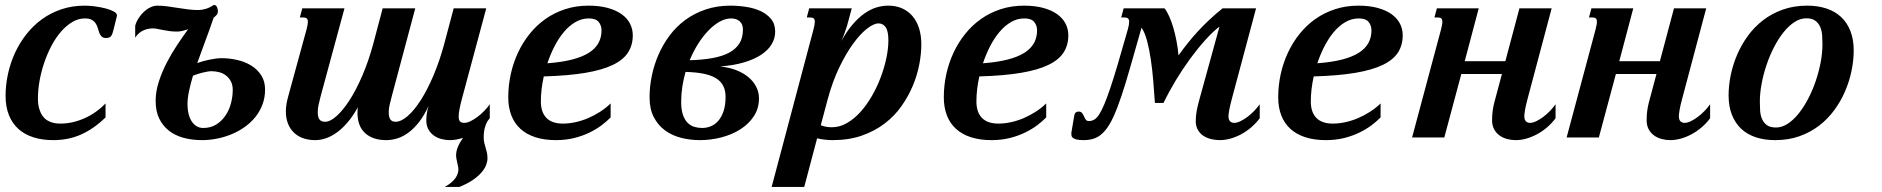

<svg xmlns="http://www.w3.org/2000/svg" viewBox="-20 -552 7557 771"><path d="M320.8 -478Q294.4 -478 270.3 -463.6Q246.1 -449.2 225.1 -425Q204.1 -400.9 187 -368.7Q169.9 -336.4 157.7 -300.5Q145.5 -264.6 138.9 -227.8Q132.3 -190.9 132.3 -156.7Q132.3 -132.3 137.5 -115.2Q142.6 -98.1 150.6 -86.9Q158.7 -75.7 168.9 -69.3Q179.2 -63 189.2 -60.1Q199.2 -57.1 208 -56.4Q216.8 -55.7 222.7 -55.7Q248 -55.7 272.9 -61.5Q297.9 -67.4 321 -77.9Q344.2 -88.4 365.2 -103.3Q386.2 -118.2 403.8 -136.7V-80.6Q357.9 -35.6 306.9 -12.5Q255.9 10.7 193.8 10.7Q149.9 10.7 114.5 -0.5Q79.1 -11.7 54.2 -33.9Q29.3 -56.2 15.9 -89.6Q2.4 -123 2.4 -167Q2.4 -211.4 12.2 -255.9Q22 -300.3 40.5 -340.3Q59.1 -380.4 86.4 -415Q113.8 -449.7 148.9 -475.1Q184.1 -500.5 227.1 -514.9Q270 -529.3 319.8 -529.3Q338.4 -529.3 361.1 -526.4Q383.8 -523.4 403.6 -518.3Q423.3 -513.2 436.5 -506.1Q449.7 -499 449.7 -490.2Q449.7 -488.3 449.2 -486.8L436 -433.1Q432.1 -416 426.5 -407.7Q420.9 -399.4 405.8 -399.4Q394 -399.4 388.2 -405.3Q382.3 -411.1 378.9 -419.9Q375.5 -428.7 372.8 -438.7Q370.1 -448.7 364.5 -457.5Q358.9 -466.3 348.9 -472.2Q338.9 -478 320.8 -478Z M1044.4 -192.4Q1044.4 -159.7 1033.9 -132.1Q1023.4 -104.5 1005.4 -82Q987.3 -59.6 962.9 -42.2Q938.5 -24.9 910.4 -13.2Q882.3 -1.5 851.8 4.6Q821.3 10.7 791.5 10.7Q751.5 10.7 717.3 1.5Q683.1 -7.8 658.2 -27.3Q633.3 -46.9 619.1 -76.4Q605 -106 605 -147Q605 -184.1 617.4 -223.1Q629.9 -262.2 649.2 -299.6Q668.5 -336.9 691.4 -371.3Q714.4 -405.8 735.4 -434.6Q725.6 -431.2 718.8 -429.4Q711.9 -427.7 706.8 -426.8Q701.7 -425.8 697.3 -425.5Q692.9 -425.3 688 -425.3Q673.8 -425.3 660.2 -427.2Q646.5 -429.2 634 -431.6Q621.6 -434.1 611.6 -436Q601.6 -438 594.7 -438Q585.9 -438 576.2 -436.3Q566.4 -434.6 556.9 -430.4Q547.4 -426.3 538.8 -419.2Q530.3 -412.1 522.9 -400.9V-448.7Q527.3 -464.8 536.9 -479.5Q546.4 -494.1 558.3 -505.1Q570.3 -516.1 584.2 -522.7Q598.1 -529.3 611.8 -529.3Q630.9 -529.3 651.1 -526.6Q671.4 -523.9 692.4 -520.5Q713.4 -517.1 734.6 -514.4Q755.9 -511.7 775.9 -511.7Q790.5 -511.7 806.2 -516.4Q821.8 -521 838.4 -532.2Q846.7 -532.2 850.8 -524.7Q855 -517.1 855 -507.3Q855 -498.5 850.6 -492.9Q846.2 -487.3 837.9 -481Q822.3 -434.6 804.9 -388.7Q787.6 -342.8 772 -298.8Q782.7 -302.7 795.2 -306.2Q807.6 -309.6 820.6 -312.3Q833.5 -314.9 846.2 -316.7Q858.9 -318.4 870.1 -318.4Q900.9 -318.4 932.1 -311.3Q963.4 -304.2 988.3 -289.1Q1013.2 -273.9 1028.8 -250Q1044.4 -226.1 1044.4 -192.4ZM732.9 -133.8Q732.9 -112.3 737.3 -94.7Q741.7 -77.1 749.8 -64.7Q757.8 -52.2 769.5 -45.2Q781.2 -38.1 795.9 -38.1Q826.7 -38.1 849.1 -52.5Q871.6 -66.9 886.2 -89.1Q900.9 -111.3 907.7 -138.2Q914.6 -165 914.6 -190.4Q914.6 -210.9 907.2 -225.1Q899.9 -239.3 887.9 -248.5Q876 -257.8 860.6 -262Q845.2 -266.1 829.1 -266.1Q821.8 -266.1 812.5 -264.4Q803.2 -262.7 793.2 -260.3Q783.2 -257.8 773.2 -254.6Q763.2 -251.5 754.9 -248Q745.1 -214.8 739 -186Q732.9 -157.2 732.9 -133.8Z M1193.8 -518.6H1363.3L1267.6 -165.5Q1262.2 -145.5 1259 -129.9Q1255.9 -114.3 1255.9 -103Q1255.9 -81.5 1262.9 -72.3Q1270 -63 1285.2 -63Q1305.7 -63 1331.3 -85.7Q1356.9 -108.4 1383.8 -149.9Q1410.6 -191.4 1435.5 -249.5Q1460.4 -307.6 1479.5 -378.4L1516.6 -518.6H1647.5L1553.2 -165.5Q1547.9 -145.5 1544.4 -130.1Q1541 -114.7 1541 -103Q1541 -81.5 1547.6 -72.3Q1554.2 -63 1568.4 -63Q1590.3 -63 1616.7 -85.7Q1643.1 -108.4 1669.7 -149.9Q1696.3 -191.4 1720.9 -249.5Q1745.6 -307.6 1764.6 -378.4L1801.8 -518.6H1932.6L1835.4 -157.2Q1821.8 -106.9 1821.8 -84.5Q1821.8 -69.8 1827.4 -64.2Q1833 -58.6 1844.2 -58.6Q1855.5 -58.6 1869.1 -65.2Q1882.8 -71.8 1897 -82.3Q1911.1 -92.8 1924.1 -106.2Q1937 -119.6 1946.8 -133.3V-77.1L1938.5 -66.9Q1931.6 -55.7 1927 -39.6Q1922.4 -23.4 1922.4 0Q1922.4 12.7 1924.8 22.2Q1927.2 31.7 1929.9 40.8Q1932.6 49.8 1935.1 60.1Q1937.5 70.3 1937.5 84Q1937.5 96.2 1932.1 110.6Q1926.8 125 1913.8 140.1Q1900.9 155.3 1879.2 170.4Q1857.4 185.5 1824.7 198.7H1766.1Q1797.4 180.7 1809.1 162.8Q1820.8 145 1820.8 128.4Q1820.8 123 1819.3 116Q1817.9 108.9 1816.2 101.3Q1814.5 93.8 1813 86.2Q1811.5 78.6 1811.5 71.8Q1811.5 54.7 1819.1 36.9Q1826.7 19 1839.4 1.5Q1825.7 5.9 1812.5 8.3Q1799.3 10.7 1786.6 10.7Q1769 10.7 1752 6.1Q1734.9 1.5 1721.4 -8.3Q1708 -18.1 1700 -33.2Q1691.9 -48.3 1691.9 -68.8Q1691.9 -79.1 1693.4 -92.5Q1694.8 -106 1701.2 -126.5Q1683.6 -88.9 1663.6 -63Q1643.6 -37.1 1621.6 -20.5Q1599.6 -3.9 1576.7 3.4Q1553.7 10.7 1531.2 10.7Q1477.5 10.7 1446.5 -17.1Q1415.5 -44.9 1415.5 -99.6Q1415.5 -109.9 1417 -121.1Q1397.5 -85.9 1376 -60.8Q1354.5 -35.6 1332.3 -19.8Q1310.1 -3.9 1288.3 3.4Q1266.6 10.7 1246.1 10.7Q1218.3 10.7 1196.3 2.7Q1174.3 -5.4 1159.2 -20.5Q1144 -35.6 1136 -56.9Q1127.9 -78.1 1127.9 -104.5Q1127.9 -130.9 1136.7 -162.6L1210.9 -433.6Q1216.3 -454.1 1216.3 -463.9Q1216.3 -474.6 1211.4 -478.3Q1206.5 -481.9 1197.8 -481.9H1184.1Z M2021 -161.1Q2021 -208.5 2031 -254.2Q2041 -299.8 2060.1 -340.6Q2079.1 -381.3 2106.9 -416Q2134.8 -450.7 2170.4 -475.8Q2206.1 -501 2249.5 -515.1Q2293 -529.3 2342.8 -529.3Q2387.7 -529.3 2421.1 -520Q2454.6 -510.7 2476.8 -494.6Q2499 -478.5 2510 -456.8Q2521 -435.1 2521 -410.2Q2521 -371.1 2502.2 -341.6Q2483.4 -312 2441.2 -291.5Q2398.9 -271 2330.8 -259.5Q2262.7 -248 2163.6 -245.1Q2151.9 -192.4 2151.9 -144.5Q2151.9 -101.6 2174.1 -78.6Q2196.3 -55.7 2240.2 -55.7Q2264.6 -55.7 2290.5 -61.3Q2316.4 -66.9 2341.6 -77.6Q2366.7 -88.4 2389.9 -103.3Q2413.1 -118.2 2432.1 -136.7V-80.6Q2417.5 -65.4 2396.2 -49.3Q2375 -33.2 2347.4 -19.8Q2319.8 -6.3 2285.9 2.2Q2252 10.7 2212.4 10.7Q2165.5 10.7 2129.6 -1Q2093.8 -12.7 2069.6 -34.9Q2045.4 -57.1 2033.2 -89.1Q2021 -121.1 2021 -161.1ZM2395.5 -429.7Q2395.5 -450.2 2383.8 -464.1Q2372.1 -478 2344.2 -478Q2315.9 -478 2290.8 -463.4Q2265.6 -448.7 2244.6 -423.8Q2223.6 -398.9 2206.8 -366.2Q2189.9 -333.5 2178.2 -297.9Q2235.4 -302.2 2276.6 -312.7Q2317.9 -323.2 2344.2 -339.8Q2370.6 -356.4 2383.1 -379.2Q2395.5 -401.9 2395.5 -429.7Z M2871.6 -285.2Q2906.2 -281.7 2935.1 -270.8Q2963.9 -259.8 2984.4 -242.9Q3004.9 -226.1 3016.4 -204.1Q3027.8 -182.1 3027.8 -157.2Q3027.8 -116.7 3007.1 -85.2Q2986.3 -53.7 2952.6 -32.5Q2918.9 -11.2 2876.5 -0.2Q2834 10.7 2790.5 10.7Q2751.5 10.7 2715.1 1.5Q2678.7 -7.8 2650.6 -28.3Q2622.6 -48.8 2605.5 -81.5Q2588.4 -114.3 2588.4 -161.1Q2588.4 -203.6 2597.4 -247.6Q2606.4 -291.5 2624.3 -332.5Q2642.1 -373.5 2668.9 -409.4Q2695.8 -445.3 2731.9 -471.9Q2768.1 -498.5 2813.5 -513.9Q2858.9 -529.3 2913.1 -529.3Q2944.3 -529.3 2976.3 -524.4Q3008.3 -519.5 3034.2 -507.6Q3060.1 -495.6 3076.4 -475.6Q3092.8 -455.6 3092.8 -424.8Q3092.8 -397.5 3078.4 -373.8Q3064 -350.1 3036.1 -331.8Q3008.3 -313.5 2967 -301.3Q2925.8 -289.1 2871.6 -285.2ZM2715.3 -143.6Q2715.3 -111.3 2722.4 -90.8Q2729.5 -70.3 2741.5 -58.6Q2753.4 -46.9 2768.6 -42.5Q2783.7 -38.1 2799.8 -38.1Q2816.9 -38.1 2833.7 -44.7Q2850.6 -51.3 2863.8 -66.2Q2877 -81.1 2885.3 -105Q2893.6 -128.9 2893.6 -163.1Q2893.6 -189.9 2883.5 -208.5Q2873.5 -227.1 2853.5 -238.8Q2833.5 -250.5 2803.5 -256.3Q2773.4 -262.2 2732.9 -263.2Q2724.6 -233.9 2720 -203.9Q2715.3 -173.8 2715.3 -143.6ZM2963.4 -433.1Q2963.4 -455.1 2950.2 -466.6Q2937 -478 2916 -478Q2893.6 -478 2870.4 -465.3Q2847.2 -452.6 2825.2 -429.9Q2803.2 -407.2 2783.7 -376.5Q2764.2 -345.7 2749.5 -310.1Q2800.3 -311.5 2840.1 -318.6Q2879.9 -325.7 2907.2 -340.1Q2934.6 -354.5 2949 -377.4Q2963.4 -400.4 2963.4 -433.1Z M3078.6 198.7 3246.6 -433.6Q3252 -454.1 3252 -463.9Q3252 -474.6 3247.1 -478.3Q3242.2 -481.9 3233.4 -481.9H3219.7L3229.5 -518.6H3400.4L3380.9 -446.8Q3377.4 -435.5 3371.3 -418.7Q3365.2 -401.9 3358.4 -387.2Q3380.9 -427.2 3404.3 -454.3Q3427.7 -481.4 3451.4 -498Q3475.1 -514.6 3499 -522Q3522.9 -529.3 3547.4 -529.3Q3577.6 -529.3 3602.1 -518.6Q3626.5 -507.8 3643.8 -487.8Q3661.1 -467.8 3670.4 -439Q3679.7 -410.2 3679.7 -373.5Q3679.7 -336.4 3671.6 -293.7Q3663.6 -251 3645.8 -208.3Q3627.9 -165.5 3600.1 -126Q3572.3 -86.4 3532.7 -56.2Q3493.2 -25.9 3441.2 -7.6Q3389.2 10.7 3323.2 10.7Q3310.5 10.7 3293.7 9Q3276.9 7.3 3261.2 3.4L3209.5 198.7ZM3320.3 -41Q3352.1 -41 3381.1 -57.9Q3410.2 -74.7 3435.3 -102.5Q3460.4 -130.4 3481.2 -166.5Q3502 -202.6 3516.6 -241.5Q3531.2 -280.3 3539.3 -318.8Q3547.4 -357.4 3547.4 -389.6Q3547.4 -427.2 3536.6 -442.6Q3525.9 -458 3507.8 -458Q3488.8 -458 3461.7 -437Q3434.6 -416 3405.8 -376.5Q3377 -336.9 3349.9 -280.5Q3322.8 -224.1 3303.7 -153.3L3275.9 -49.3Q3284.2 -45.4 3295.7 -43.2Q3307.1 -41 3320.3 -41Z M3770 -161.1Q3770 -208.5 3780 -254.2Q3790 -299.8 3809.1 -340.6Q3828.1 -381.3 3856 -416Q3883.8 -450.7 3919.4 -475.8Q3955.1 -501 3998.5 -515.1Q4042 -529.3 4091.8 -529.3Q4136.7 -529.3 4170.2 -520Q4203.6 -510.7 4225.8 -494.6Q4248 -478.5 4259 -456.8Q4270 -435.1 4270 -410.2Q4270 -371.1 4251.2 -341.6Q4232.4 -312 4190.2 -291.5Q4147.9 -271 4079.8 -259.5Q4011.7 -248 3912.6 -245.1Q3900.9 -192.4 3900.9 -144.5Q3900.9 -101.6 3923.1 -78.6Q3945.3 -55.7 3989.3 -55.7Q4013.7 -55.7 4039.6 -61.3Q4065.4 -66.9 4090.6 -77.6Q4115.7 -88.4 4138.9 -103.3Q4162.1 -118.2 4181.2 -136.7V-80.6Q4166.5 -65.4 4145.3 -49.3Q4124 -33.2 4096.4 -19.8Q4068.8 -6.3 4034.9 2.2Q4001 10.7 3961.4 10.7Q3914.6 10.7 3878.7 -1Q3842.8 -12.7 3818.6 -34.9Q3794.4 -57.1 3782.2 -89.1Q3770 -121.1 3770 -161.1ZM4144.5 -429.7Q4144.5 -450.2 4132.8 -464.1Q4121.1 -478 4093.3 -478Q4064.9 -478 4039.8 -463.4Q4014.6 -448.7 3993.7 -423.8Q3972.7 -398.9 3955.8 -366.2Q3939 -333.5 3927.2 -297.9Q3984.4 -302.2 4025.6 -312.7Q4066.9 -323.2 4093.3 -339.8Q4119.6 -356.4 4132.1 -379.2Q4144.5 -401.9 4144.5 -429.7Z M4781.7 -65.4Q4781.7 -86.4 4785.2 -105.2Q4788.6 -124 4793.9 -143.6L4877 -445.3Q4850.6 -425.3 4819.8 -391.1Q4789.1 -356.9 4758.5 -315.2Q4728 -273.4 4700.4 -227.5Q4672.9 -181.6 4652.3 -138.7H4617.7Q4614.7 -181.2 4611.1 -226.3Q4607.4 -271.5 4601.3 -312.7Q4595.2 -354 4586.2 -387.9Q4577.1 -421.9 4564 -440.9Q4538.6 -351.6 4519 -283.2Q4499.5 -214.8 4482.7 -164.8Q4465.8 -114.7 4450.2 -81.1Q4434.6 -47.4 4417 -26.9Q4399.4 -6.3 4378.9 2.2Q4358.4 10.7 4331.5 10.7Q4311.5 10.7 4301.5 7.8Q4291.5 4.9 4287.1 0.5Q4282.7 -3.9 4282.5 -8.5Q4282.2 -13.2 4282.2 -16.6V-19L4293.5 -86.4Q4294.9 -96.2 4299.6 -100.1Q4304.2 -104 4311 -104Q4320.8 -104 4325.2 -98.1Q4329.6 -92.3 4332.8 -85Q4335.9 -77.6 4339.8 -71.8Q4343.8 -65.9 4352.5 -65.9Q4363.3 -65.9 4373 -71Q4382.8 -76.2 4392.6 -90.6Q4402.3 -105 4413.3 -130.6Q4424.3 -156.2 4438.2 -197.3Q4452.1 -238.3 4469.2 -296.4Q4486.3 -354.5 4508.8 -433.6Q4511.7 -443.4 4512.9 -450.9Q4514.2 -458.5 4514.2 -463.9Q4514.2 -474.6 4509.3 -478.3Q4504.4 -481.9 4495.6 -481.9H4482.4L4492.2 -518.6H4656.2Q4665.5 -507.3 4674.6 -487.3Q4683.6 -467.3 4691.2 -442.1Q4698.7 -417 4704.3 -387.9Q4710 -358.9 4712.4 -329.6Q4731.4 -356 4750.7 -380.1Q4770 -404.3 4791.3 -427.2Q4812.5 -450.2 4836.7 -472.9Q4860.8 -495.6 4889.6 -518.6H5023.9L4927.2 -157.2Q4918.9 -126 4916 -109.4Q4913.1 -92.8 4913.1 -85.9Q4913.1 -71.3 4919.4 -64.9Q4925.8 -58.6 4936 -58.6Q4947.3 -58.6 4960.9 -65.2Q4974.6 -71.8 4988.8 -82.3Q5002.9 -92.8 5015.9 -106.2Q5028.8 -119.6 5038.6 -133.3V-77.1Q5022.5 -55.7 5002.9 -39.3Q4983.4 -22.9 4962.4 -12Q4941.4 -1 4919.9 4.9Q4898.4 10.7 4878.4 10.7Q4860.8 10.7 4843.5 6.6Q4826.2 2.4 4812.5 -6.6Q4798.8 -15.6 4790.3 -30.3Q4781.7 -44.9 4781.7 -65.4Z M5112.8 -161.1Q5112.8 -208.5 5122.8 -254.2Q5132.8 -299.8 5151.9 -340.6Q5170.9 -381.3 5198.7 -416Q5226.6 -450.7 5262.2 -475.8Q5297.9 -501 5341.3 -515.1Q5384.8 -529.3 5434.6 -529.3Q5479.5 -529.3 5512.9 -520Q5546.4 -510.7 5568.6 -494.6Q5590.8 -478.5 5601.8 -456.8Q5612.8 -435.1 5612.8 -410.2Q5612.8 -371.1 5594 -341.6Q5575.2 -312 5533 -291.5Q5490.7 -271 5422.6 -259.5Q5354.5 -248 5255.4 -245.1Q5243.7 -192.4 5243.7 -144.5Q5243.7 -101.6 5265.9 -78.6Q5288.1 -55.7 5332 -55.7Q5356.4 -55.7 5382.3 -61.3Q5408.2 -66.9 5433.3 -77.6Q5458.5 -88.4 5481.7 -103.3Q5504.9 -118.2 5523.9 -136.7V-80.6Q5509.3 -65.4 5488 -49.3Q5466.8 -33.2 5439.2 -19.8Q5411.6 -6.3 5377.7 2.2Q5343.8 10.7 5304.2 10.7Q5257.3 10.7 5221.4 -1Q5185.5 -12.7 5161.4 -34.9Q5137.2 -57.1 5125 -89.1Q5112.8 -121.1 5112.8 -161.1ZM5487.3 -429.7Q5487.3 -450.2 5475.6 -464.1Q5463.9 -478 5436 -478Q5407.7 -478 5382.6 -463.4Q5357.4 -448.7 5336.4 -423.8Q5315.4 -398.9 5298.6 -366.2Q5281.7 -333.5 5270 -297.9Q5327.1 -302.2 5368.4 -312.7Q5409.7 -323.2 5436 -339.8Q5462.4 -356.4 5474.9 -379.2Q5487.3 -401.9 5487.3 -429.7Z M5971.7 -68.8Q5971.7 -89.8 5973.9 -106.4Q5976.1 -123 5980.5 -140.1L6011.2 -254.9H5848.1L5779.8 0H5650.4L5766.6 -433.6Q5769 -443.8 5770.5 -451.4Q5772 -459 5772 -464.4Q5772 -474.6 5767.3 -478.3Q5762.7 -481.9 5753.9 -481.9H5740.2L5750 -518.6H5918L5861.8 -306.2H6024.9L6081.5 -518.6H6210.9L6114.7 -157.2Q6106.4 -126.5 6103.8 -109.6Q6101.1 -92.8 6101.1 -85.9Q6101.1 -71.3 6107.4 -64.9Q6113.8 -58.6 6124 -58.6Q6135.3 -58.6 6148.9 -65.2Q6162.6 -71.8 6176.8 -82.3Q6190.9 -92.8 6203.9 -106.2Q6216.8 -119.6 6226.6 -133.3V-77.1Q6210.4 -55.7 6190.9 -39.3Q6171.4 -22.9 6150.4 -12Q6129.4 -1 6107.9 4.9Q6086.4 10.7 6066.4 10.7Q6048.8 10.7 6031.7 6.1Q6014.6 1.5 6001.2 -8.3Q5987.8 -18.1 5979.7 -33.2Q5971.7 -48.3 5971.7 -68.8Z M6592.3 -68.8Q6592.3 -89.8 6594.5 -106.4Q6596.7 -123 6601.1 -140.1L6631.8 -254.9H6468.8L6400.4 0H6271L6387.2 -433.6Q6389.6 -443.8 6391.1 -451.4Q6392.6 -459 6392.6 -464.4Q6392.6 -474.6 6387.9 -478.3Q6383.3 -481.9 6374.5 -481.9H6360.8L6370.6 -518.6H6538.6L6482.4 -306.2H6645.5L6702.1 -518.6H6831.5L6735.4 -157.2Q6727.1 -126.5 6724.4 -109.6Q6721.7 -92.8 6721.7 -85.9Q6721.7 -71.3 6728 -64.9Q6734.4 -58.6 6744.6 -58.6Q6755.9 -58.6 6769.5 -65.2Q6783.2 -71.8 6797.4 -82.3Q6811.5 -92.8 6824.5 -106.2Q6837.4 -119.6 6847.2 -133.3V-77.1Q6831.1 -55.7 6811.5 -39.3Q6792 -22.9 6771 -12Q6750 -1 6728.5 4.9Q6707 10.7 6687 10.7Q6669.4 10.7 6652.3 6.1Q6635.3 1.5 6621.8 -8.3Q6608.4 -18.1 6600.3 -33.2Q6592.3 -48.3 6592.3 -68.8Z M7298.3 -374Q7298.3 -390.6 7297.1 -409.2Q7295.9 -427.7 7289.6 -443.1Q7283.2 -458.5 7270 -468.5Q7256.8 -478.5 7233.4 -478.5Q7209 -478.5 7185.5 -463.1Q7162.1 -447.8 7141.4 -421.6Q7120.6 -395.5 7103.3 -361.6Q7085.9 -327.6 7073.5 -290.5Q7061 -253.4 7054 -215.6Q7046.9 -177.7 7046.9 -144.5Q7046.9 -127.4 7047.9 -109.1Q7048.8 -90.8 7055.2 -75.4Q7061.5 -60.1 7074.5 -50Q7087.4 -40 7111.8 -40Q7136.2 -40 7159.4 -55.4Q7182.6 -70.8 7203.4 -96.9Q7224.1 -123 7241.7 -157Q7259.3 -190.9 7271.7 -228Q7284.2 -265.1 7291.3 -302.7Q7298.3 -340.3 7298.3 -374ZM7108.4 10.7Q7065.4 10.7 7030.8 -0.7Q6996.1 -12.2 6971.9 -34.9Q6947.8 -57.6 6934.6 -91.3Q6921.4 -125 6921.4 -168.9Q6921.4 -208 6929.9 -250Q6938.5 -292 6955.6 -332Q6972.7 -372.1 6998.8 -408Q7024.9 -443.8 7059.8 -470.7Q7094.7 -497.6 7138.9 -513.4Q7183.1 -529.3 7236.8 -529.3Q7279.8 -529.3 7314.5 -517.8Q7349.1 -506.3 7373.3 -483.6Q7397.5 -460.9 7410.6 -427.2Q7423.8 -393.6 7423.8 -349.6Q7423.8 -310.5 7415.3 -268.6Q7406.7 -226.6 7389.6 -186.5Q7372.6 -146.5 7346.4 -110.6Q7320.3 -74.7 7285.4 -47.9Q7250.5 -21 7206.3 -5.1Q7162.1 10.7 7108.4 10.7Z"/></svg>

Font: Arian AMU Serif
Style: Bold Italic
Weight: 700
Italic angle: -15°
Designer: Ruben Hakobyan (Tarumian)
Foundry: Ruben Hakobyan (Tarumian)
Version: Version 1.002